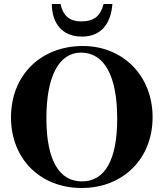

<svg xmlns="http://www.w3.org/2000/svg" viewBox="-20 -921 818 960"><path d="M498 -901C481 -837 447 -814 385 -814C331 -814 295 -840 283 -901H239C240 -805 290 -738 390 -738C489 -738 535 -807 542 -901ZM743 -335C743 -542 595 -691 394 -691C186 -691 35 -547 35 -334C35 -127 181 19 388 19C595 19 743 -127 743 -335ZM566 -328C566 -122 505 -14 390 -14C276 -14 212 -119 212 -330C212 -540 275 -658 385 -658C502 -658 566 -541 566 -328Z"/></svg>

Font: STIXGeneral
Style: Bold
Weight: 700
Designer: MicroPress Inc., with final additions and corrections provided by Coen Hoffman, Elsevier (retired)
Version: Version 1.1.0